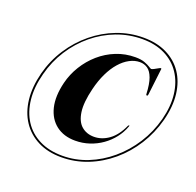

<svg xmlns="http://www.w3.org/2000/svg" viewBox="-131 -865 1048 1029"><g transform="rotate(20 393.0 -351.0)"><path d="M321 25Q398 25 469.5 -3Q541 -31 601.5 -82Q662 -133 705.5 -201.8Q749 -270.5 770.5 -352Q792 -434.5 783.8 -503.5Q775.5 -572.5 741.2 -622.8Q707 -673 650.2 -700.8Q593.5 -728.5 517.5 -728.5Q440 -728.5 368.2 -701.2Q296.5 -674 236 -624.5Q175.5 -575 131.5 -507.5Q87.5 -440 66.5 -359.5Q45.5 -277 53.2 -207Q61 -137 95.2 -85Q129.5 -33 186.8 -4Q244 25 321 25ZM323 15.5Q248 15.5 192 -12.5Q136 -40.5 103.2 -91.2Q70.5 -142 63.2 -210.5Q56 -279 77.5 -360Q97.5 -438 139.8 -503.8Q182 -569.5 240.5 -617.8Q299 -666 369 -692.5Q439 -719 515 -719Q588.5 -719 643.5 -692Q698.5 -665 731.8 -615.2Q765 -565.5 773 -498.8Q781 -432 760.5 -352.5Q739.5 -273.5 696.8 -206.5Q654 -139.5 595.2 -89.8Q536.5 -40 467 -12.2Q397.5 15.5 323 15.5ZM606 -254.5Q593 -218 568.8 -186.8Q544.5 -155.5 512 -132.5Q479.5 -109.5 441 -96.8Q402.5 -84 360.5 -84Q295 -84 251.5 -117.5Q208 -151 193.2 -211.5Q178.5 -272 198.5 -354Q211.5 -407 240.5 -454.2Q269.5 -501.5 311 -537.8Q352.5 -574 403.8 -594.5Q455 -615 512.5 -615Q545 -615 565.8 -607.2Q586.5 -599.5 597.8 -592Q609 -584.5 612.5 -584.5Q617 -584.5 627.2 -589.8Q637.5 -595 647.2 -600.8Q657 -606.5 660 -606.5Q662 -606.5 663 -604.8Q664 -603 663 -599L645.5 -451Q645 -447.5 644 -445.5Q643 -443.5 641 -443Q638 -442.5 636.2 -444Q634.5 -445.5 634.5 -449.5Q632 -506.5 620 -539Q608 -571.5 588.5 -585Q569 -598.5 544 -598.5Q514.5 -598.5 485.8 -583.2Q457 -568 431.5 -539Q406 -510 386 -468.5Q366 -427 353.5 -375.5Q333 -292.5 340.5 -240Q348 -187.5 376.8 -162.8Q405.5 -138 448 -138Q492.5 -138 532.5 -166.8Q572.5 -195.5 599.5 -255.5Q600.5 -257 601.5 -258Q602.5 -259 603.5 -259.5Q604.5 -260 605 -260Q608.5 -260 606 -254.5Z"/></g></svg>

Font: Fraunces 120pt
Style: Bold Italic
Weight: 700
Italic angle: -16°
Version: Version 1.000;[b76b70a41]